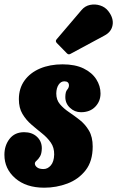

<svg xmlns="http://www.w3.org/2000/svg" viewBox="-48 -831 531 870"><path d="M197.5 -130.5Q198 -162.5 182 -185.2Q166 -208 142 -227Q118 -246 94 -266.8Q70 -287.5 53.8 -314.8Q37.5 -342 37.5 -381.5Q37.5 -430.5 63 -466Q88.5 -501.5 133.2 -520.5Q178 -539.5 235.5 -539.5Q292.5 -539.5 330.8 -520.8Q369 -502 388.2 -471.8Q407.5 -441.5 407.5 -407.5Q407.5 -372 383.5 -347.2Q359.5 -322.5 319 -322.5Q290 -322.5 268.8 -342.8Q247.5 -363 248 -392.5Q248.5 -415.5 256.2 -424.2Q264 -433 264.5 -443.5Q264.5 -462.5 243.5 -462.5Q228 -462.5 217.8 -447.5Q207.5 -432.5 207 -407.5Q207 -378.5 223.5 -359Q240 -339.5 264.5 -323Q289 -306.5 313.8 -287Q338.5 -267.5 355.2 -239Q372 -210.5 372 -167Q372 -100.5 340 -59.5Q308 -18.5 257.8 0.5Q207.5 19.5 152.5 19.5Q70.5 19.5 21.2 -23.2Q-28 -66 -28 -129.5Q-28 -172 -4.5 -202Q19 -232 61.5 -232Q97 -232 119.2 -211.5Q141.5 -191 141.5 -159Q141 -134.5 133.2 -122Q125.5 -109.5 117.8 -103Q110 -96.5 110 -90Q110 -80.5 119.8 -72.8Q129.5 -65 149 -65Q168 -65 182.2 -81.5Q196.5 -98 197.5 -130.5ZM442.5 -781Q467.5 -749 462.2 -717.8Q457 -686.5 425.5 -670L271.5 -587Q262.5 -581.5 255 -589.5L209 -636.5Q201 -645.5 209.5 -654L321.5 -785.5Q337 -804 360.2 -808.8Q383.5 -813.5 406 -806.2Q428.5 -799 442.5 -781Z"/></svg>

Font: Besley* Condensed Heavy
Style: Italic
Weight: 800
Width: 3
Italic angle: -13°
Designer: Owen Earl
Foundry: indestructible type*
Version: Version 3.000; ttfautohint (v1.8.3)